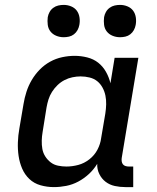

<svg xmlns="http://www.w3.org/2000/svg" viewBox="-20 -756 640 784"><path d="M200 8Q172 8 145.5 0.5Q119 -7 100 -25Q81 -43 70.5 -67.5Q60 -92 56 -119Q52 -146 53 -174.5Q54 -203 59 -231L76 -331Q80 -356 88 -381Q96 -406 109.5 -429Q123 -452 142 -471.5Q161 -491 184.5 -504Q208 -517 234 -522.5Q260 -528 285 -528Q311 -528 336.5 -521.5Q362 -515 381 -500Q400 -485 412.5 -463Q425 -441 431 -416L448 -520H545L477 -111Q476 -104 477 -97Q478 -90 482 -85Q486 -80 492.5 -78Q499 -76 506 -76H524V8H492Q470 8 449 3.5Q428 -1 411.5 -13.5Q395 -26 385.5 -45.5Q376 -65 377 -87Q363 -64 343 -45.5Q323 -27 299.5 -14.5Q276 -2 250.5 3Q225 8 200 8ZM251 -76Q275 -76 299.5 -82.5Q324 -89 345 -105.5Q366 -122 378 -145Q390 -168 393 -192L410 -292Q413 -311 413.5 -329.5Q414 -348 410.5 -365.5Q407 -383 398.5 -398.5Q390 -414 377 -424.5Q364 -435 346 -439.5Q328 -444 309 -444Q293 -444 276 -440.5Q259 -437 243.5 -429Q228 -421 215 -408.5Q202 -396 192.5 -381Q183 -366 178 -350Q173 -334 170 -317L154 -217Q151 -200 150.5 -182Q150 -164 153 -147.5Q156 -131 165 -117Q174 -103 187 -93Q200 -83 217 -79.5Q234 -76 251 -76ZM470 -604Q454 -604 439.5 -610Q425 -616 416 -627.5Q407 -639 405 -654.5Q403 -670 405 -686Q407 -697 412.5 -707Q418 -717 427.5 -724Q437 -731 448 -733.5Q459 -736 470 -736Q486 -736 500.5 -730Q515 -724 523.5 -712.5Q532 -701 534.5 -685.5Q537 -670 534 -654Q532 -643 526.5 -633Q521 -623 512 -616Q503 -609 492 -606.5Q481 -604 470 -604ZM240 -604Q224 -604 209.5 -610Q195 -616 186 -627.5Q177 -639 175 -654.5Q173 -670 175 -686Q177 -697 182.5 -707Q188 -717 197.5 -724Q207 -731 218 -733.5Q229 -736 240 -736Q256 -736 270.5 -730Q285 -724 293.5 -712.5Q302 -701 304.5 -685.5Q307 -670 304 -654Q302 -643 296.5 -633Q291 -623 282 -616Q273 -609 262 -606.5Q251 -604 240 -604Z"/></svg>

Font: Iosevka Custom Medium
Style: Italic
Weight: 500
Italic angle: -9°
Designer: Belleve Invis
Foundry: Belleve Invis
Version: Version 27.0.1